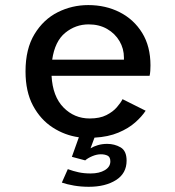

<svg xmlns="http://www.w3.org/2000/svg" viewBox="-20 -532 690 756"><path d="M329.5 203.5Q299.5 203.5 271.8 198.8Q244 194 223.5 187L247 134Q269 142 290 146.5Q311 151 337 151Q371 151 392.8 138Q414.5 125 414.5 103.5Q414.5 86.5 403.8 81Q393 75.5 377 75.5Q361 75.5 343.2 83Q325.5 90.5 315.5 99.5L263 85.5L290.5 8.5Q235.5 1 187.5 -30Q139.5 -61 110 -116Q80.5 -171 80.5 -251Q80.5 -339.5 115.8 -397.5Q151 -455.5 207.2 -483.8Q263.5 -512 327.5 -512Q396 -512 451.5 -483.8Q507 -455.5 539.8 -402.5Q572.5 -349.5 572.5 -274.5Q572.5 -265 571.8 -253.2Q571 -241.5 569 -233.5H183Q187.5 -152 230 -108.8Q272.5 -65.5 333 -65.5Q373 -65.5 399 -78.8Q425 -92 440.2 -109.8Q455.5 -127.5 462.5 -141.5L553.5 -96Q538.5 -73 512.2 -49.8Q486 -26.5 446.2 -9.8Q406.5 7 352 10L336.5 52Q348.5 44.5 365.5 39.5Q382.5 34.5 402 34.5Q431 34.5 454.8 48.2Q478.5 62 478.5 100.5Q478.5 150.5 436.8 177Q395 203.5 329.5 203.5ZM329 -436Q277.5 -436 236.8 -402.8Q196 -369.5 185.5 -297H468V-305Q468 -340.5 450.5 -370.2Q433 -400 401.8 -418Q370.5 -436 329 -436Z"/></svg>

Font: Trispace
Style: Regular
Weight: 400
Designer: Tyler Finck
Foundry: Etcetera Type Company
Version: Version 1.210; ttfautohint (v1.8.3)